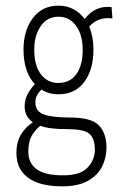

<svg xmlns="http://www.w3.org/2000/svg" viewBox="-20 -486 440 678"><path d="M186 -153Q152 -153 126 -170Q114 -157 109.5 -147Q105 -137 105 -124Q105 -93 134.5 -82Q164 -71 227 -71Q303 -71 329.5 -43Q356 -15 356 35Q356 71 340.5 102Q325 133 290.5 152.5Q256 172 200 172Q120 172 79 141.5Q38 111 38 55Q38 14 55 -12.5Q72 -39 96 -54Q67 -74 67 -111Q67 -133 76.5 -151.5Q86 -170 103 -189Q63 -232 63 -311Q63 -378 96 -422Q129 -466 186 -466Q216 -466 239.5 -453.5Q263 -441 279 -419Q298 -443 320.5 -453.5Q343 -464 374 -461L377 -421Q352 -424 332 -417.5Q312 -411 295 -392Q310 -356 310 -311Q310 -240 277.5 -196.5Q245 -153 186 -153ZM186 -193Q227 -193 249.5 -224Q272 -255 272 -310Q272 -362 249 -394.5Q226 -427 186 -427Q147 -427 124 -394Q101 -361 101 -311Q101 -254 124.5 -223.5Q148 -193 186 -193ZM80 49Q80 133 200 133Q261 134 287.5 107.5Q314 81 315 44Q315 5 297 -12.5Q279 -30 216 -30Q188 -30 164.5 -32.5Q141 -35 122 -42Q102 -25 91 -4.5Q80 16 80 49Z"/></svg>

Font: Inconsolata Condensed Light
Style: Regular
Weight: 300
Width: 3
Monospace: yes
Designer: Raph Levien, Cyreal, Brenton Simpson
Foundry: Raph Levien, Cyreal, Google
Version: Version 3.001; ttfautohint (v1.8.2.53-6de2)